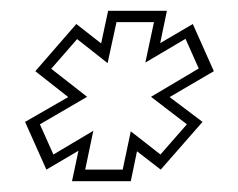

<svg xmlns="http://www.w3.org/2000/svg" viewBox="-20 -784 442 356"><path d="M113.5 -448 125.5 -504.5 66 -469.5 26.5 -558 106.5 -604 45.5 -652 121.5 -739.5 167.5 -703.5 180.5 -764H289.5L277 -704L337.5 -739.5L376.5 -652L294.5 -604L355.5 -558L278 -469.5L234 -503.5L222.5 -448ZM138 -469.5H207.5L222.5 -540.5L277.5 -497.5L326.5 -553.5L260 -604.5L348.5 -657L324 -712L249.5 -668L265.5 -743H196L179.5 -667L123 -711.5L75 -656.5L141.5 -604.5L54 -553.5L79 -497.5L153 -541.5Z"/></svg>

Font: Tourney Condensed ExtraLight
Style: Italic
Weight: 200
Width: 3
Italic angle: -12°
Designer: Tyler Finck
Foundry: Etcetera Type Co
Version: Version 1.010; ttfautohint (v1.8.3)